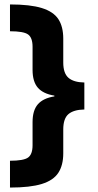

<svg xmlns="http://www.w3.org/2000/svg" viewBox="-20 -695 440 865"><path d="M25 150V29.2Q86.7 29.2 106.7 14.6Q126.7 0 126.7 -40.8V-145Q126.7 -197.5 150.4 -225Q174.2 -252.5 225 -260.8V-264.2Q174.2 -272.5 150.4 -300Q126.7 -327.5 126.7 -380V-484.2Q126.7 -525 106.7 -539.6Q86.7 -554.2 25 -554.2V-675Q115.8 -675 168.3 -658.8Q220.8 -642.5 242.9 -608.8Q265 -575 265 -520.8V-413.3Q265 -365 288.3 -344.6Q311.7 -324.2 360 -323.3V-201.7Q311.7 -200.8 288.3 -180.8Q265 -160.8 265 -111.7V-4.2Q265 49.2 242.9 83.3Q220.8 117.5 168.3 133.8Q115.8 150 25 150Z"/></svg>

Font: Funnel Display ExtraBold
Style: Regular
Weight: 800
Designer: NORD ID, Kristian Moeller
Foundry: Dicotype
Version: Version 1.000